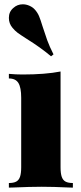

<svg xmlns="http://www.w3.org/2000/svg" viewBox="-20 -856 370 876"><path d="M20.5 0ZM312.5 -21V0L294.4 -0.5Q222.7 -3.9 170.4 -3.9Q117.7 -3.9 40 -0.5L20.5 0V-21Q41.5 -21 53.7 -27.3Q65.9 -33.7 71.3 -49.3Q76.7 -64.9 76.7 -92.8V-410.2Q76.7 -456.5 64 -477.3Q51.3 -498 20.5 -498V-519Q52.2 -516.1 82.5 -516.1Q186.5 -516.1 256.3 -529.8V-92.8Q256.3 -64.9 261.7 -49.3Q267.1 -33.7 279.3 -27.3Q291.5 -21 312.5 -21ZM84 -836.4Q99.6 -836.4 114.7 -829.6Q129.9 -822.8 139.2 -812Q151.4 -798.3 158 -782.7Q164.6 -767.1 173.8 -736.8Q185.1 -701.2 195.3 -672.9Q205.6 -644.5 224.1 -607.9L212.9 -599.1Q165.5 -639.2 101.1 -679.2Q72.8 -697.3 60.3 -706.5Q47.9 -715.8 37.1 -729Q20.5 -748.5 20.5 -774.4Q20.5 -802.7 41 -819.8Q59.1 -836.4 84 -836.4Z"/></svg>

Font: TypoPRO Playfair Display
Style: Regular
Weight: 900
Designer: Claus Eggers Sørensen
Foundry: Claus Eggers Sørensen
Version: Version 1.004;PS 001.004;hotconv 1.0.70;makeotf.lib2.5.58329